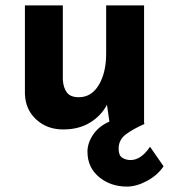

<svg xmlns="http://www.w3.org/2000/svg" viewBox="-20 -457 630 709"><path d="M449 232Q388 232 345.5 196.5Q303 161 303 103Q303 71 324 40Q345 9 384 -8L375 -70Q353 -29 312 -4Q271 21 213 21Q154 21 114 -15.5Q74 -52 72 -110V-437H212V-162Q214 -133 227 -115.5Q240 -98 271 -98Q318 -98 345 -143.5Q372 -189 372 -259V-437H512V-1L515 0Q472 19 445 39Q418 59 418 92Q418 117 431.5 125.5Q445 134 462 134Q501 134 534 85L584 157Q562 190 523 211Q484 232 449 232Z"/></svg>

Font: Reem Kufi
Style: Bold
Weight: 700
Designer: Khaled Hosny
Version: Version 1.001